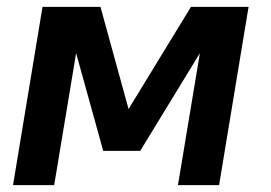

<svg xmlns="http://www.w3.org/2000/svg" viewBox="-20 -540 790 560"><path d="M18 0 104 -520H273L355 -222L537 -520H705L619 0H499L563 -385L389 -100H281L202 -385L138 0Z"/></svg>

Font: Zed Sans Extended
Style: Bold Italic
Weight: 700
Width: 7
Italic angle: -9°
Designer: Belleve Invis
Foundry: Belleve Invis
Version: Version 1.0.0; ttfautohint (v1.8.4)